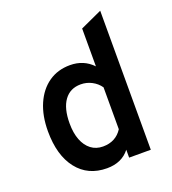

<svg xmlns="http://www.w3.org/2000/svg" viewBox="-134 -823 840 937"><g transform="rotate(-20 286.0 -355.0)"><path d="M262.5 12Q164 12 108 -59.5Q52 -131 52 -256Q52 -336.5 78.2 -396.8Q104.5 -457 151.8 -490Q199 -523 263 -523Q334 -523 380.5 -474V-670.5L493 -722V0H380.5V-41Q339.5 12 262.5 12ZM280 -94.5Q313.5 -94.5 338.8 -108Q364 -121.5 380.5 -147.5V-365Q364 -389 337.2 -403Q310.5 -417 280 -417Q225 -417 194.8 -375.5Q164.5 -334 164.5 -256Q164.5 -206 178.5 -170Q192.5 -134 218.5 -114.2Q244.5 -94.5 280 -94.5Z"/></g></svg>

Font: Overpass SemiBold
Style: Regular
Weight: 600
Designer: Delve Withrington, Dave Bailey, Thomas Jockin
Foundry: Delve Fonts LLC
Version: Version 4.000